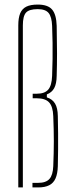

<svg xmlns="http://www.w3.org/2000/svg" viewBox="-20 -820 304 840"><path d="M60 0V-709Q60 -741.5 68.2 -761.5Q76.5 -781.5 95 -790.8Q113.5 -800 145 -800Q189.5 -800 208 -778.2Q226.5 -756.5 228 -707Q229.5 -637.5 229.5 -586.5Q229.5 -535.5 228 -488Q227.5 -453.5 217.2 -434.5Q207 -415.5 185 -407V-394Q209 -386.5 220.8 -367Q232.5 -347.5 233 -312Q234 -272.5 234.2 -237.2Q234.5 -202 234.2 -167Q234 -132 233 -93Q232 -60 223 -39.5Q214 -19 195.2 -9.5Q176.5 0 147 0H122V-20H147Q181 -20 196.2 -37Q211.5 -54 213 -93Q215.5 -151.5 215.5 -202.5Q215.5 -253.5 213 -312Q211.5 -354 194.8 -372Q178 -390 141 -390H123V-410H141Q175.5 -410 191 -428Q206.5 -446 208 -488Q209.5 -527 210 -562.2Q210.5 -597.5 210 -632.8Q209.5 -668 208 -707Q206.5 -746 192.8 -763Q179 -780 145 -780Q107.5 -780 93.8 -764.8Q80 -749.5 80 -709V0Z"/></svg>

Font: Big Shoulders Display SC Thin
Style: Regular
Weight: 100
Designer: Patric King
Foundry: XO Type Co
Version: Version 2.002